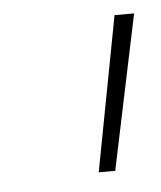

<svg xmlns="http://www.w3.org/2000/svg" viewBox="-32 -730 263 313"><g transform="rotate(-5 99.0 -573.5)"><path d="M166 -700H198L145 -447H118Z"/></g></svg>

Font: Montserrat Alternates ExLight
Style: Italic
Weight: 275
Italic angle: -11.3°
Designer: Julieta Ulanovsky
Foundry: Julieta Ulanovsky
Version: Version 7.200